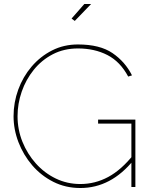

<svg xmlns="http://www.w3.org/2000/svg" viewBox="-20 -938 760 963"><path d="M383 5Q309 5 247.5 -26Q186 -57 141.5 -109Q97 -161 72.5 -225Q48 -289 48 -355Q48 -424 71.5 -488.5Q95 -553 138.5 -604Q182 -655 241 -685Q300 -715 371 -715Q481 -715 544.5 -671.5Q608 -628 642 -560L623 -554Q583 -629 518.5 -662Q454 -695 371 -695Q301 -695 245 -666Q189 -637 149.5 -588Q110 -539 89 -478.5Q68 -418 68 -355Q68 -288 92.5 -227Q117 -166 160 -118Q203 -70 260 -42.5Q317 -15 383 -15Q457 -15 523 -50.5Q589 -86 651 -164V-136Q537 5 383 5ZM639 -318H472V-338H659V0H639ZM355 -833 339 -845 403 -918H437Z"/></svg>

Font: Raleway Thin Thin
Style: Regular
Weight: 250
Version: Version 4.026